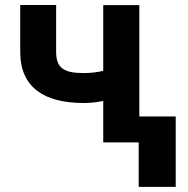

<svg xmlns="http://www.w3.org/2000/svg" viewBox="-20 -566 748 763"><path d="M60.4 -360.1V-546.2H203.1V-360.1Q203.1 -336.3 209 -320.1Q214.8 -304 228 -294Q241.1 -284.1 261.9 -279.8Q282.7 -275.6 312.9 -275.6Q352.3 -275.6 390.3 -284.4V-545.5H533.7V-103.3H678.3V176.5H531.2V0H390.3V-164.8Q370.7 -160.9 350.9 -158.7Q331 -156.6 312.9 -156.6Q253.9 -156.6 207.2 -168.5Q160.5 -180.4 127.8 -205.1Q95.2 -229.8 77.8 -268.3Q60.4 -306.8 60.4 -360.1Z"/></svg>

Font: Cannonade
Style: Bold
Weight: 700
Designer: Rasmus Andersson
Foundry: rsms
Version: Version 3.012;git-f93a4a705